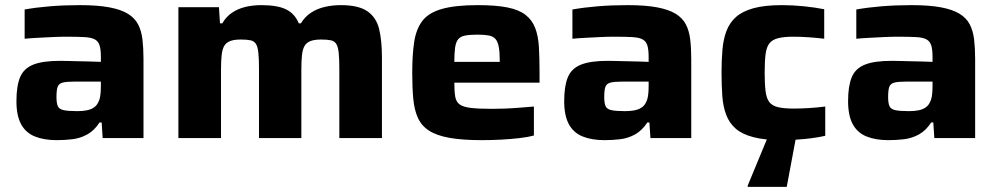

<svg xmlns="http://www.w3.org/2000/svg" viewBox="-20 -538 3888 748"><path d="M201 8Q151 8 115.5 -6.5Q80 -21 62 -54.5Q44 -88 44 -144Q44 -202 58 -236.5Q72 -271 109 -286Q146 -301 214 -301Q223 -301 241.5 -300.5Q260 -300 283 -299.5Q306 -299 329.5 -298.5Q353 -298 373 -297V-316Q373 -345 368 -361Q363 -377 349.5 -384.5Q336 -392 308.5 -393.5Q281 -395 236 -395Q212 -395 182 -393.5Q152 -392 123.5 -390.5Q95 -389 76 -387V-501Q120 -509 174.5 -513.5Q229 -518 291 -518Q360 -518 405.5 -509.5Q451 -501 478 -484.5Q505 -468 518 -443Q531 -418 535 -384Q539 -350 539 -308V0H380L376 -61H368Q347 -29 319.5 -14Q292 1 261.5 4.5Q231 8 201 8ZM281 -105Q301 -105 317 -108Q333 -111 344 -118Q355 -125 361 -136Q368 -148 370.5 -164Q373 -180 373 -201V-220H267Q238 -220 223.5 -216Q209 -212 204.5 -199.5Q200 -187 200 -160Q200 -137 205 -125Q210 -113 227.5 -109Q245 -105 281 -105Z M675 0V-510H833L837 -447H846Q861 -473 884 -488.5Q907 -504 936 -511Q965 -518 998 -518Q1062 -518 1095.5 -501Q1129 -484 1144 -447H1152Q1168 -473 1191.5 -488.5Q1215 -504 1245 -511Q1275 -518 1308 -518Q1377 -518 1411.5 -494Q1446 -470 1457 -425Q1468 -380 1468 -314V0H1302V-269Q1302 -310 1299.5 -333Q1297 -356 1290 -367Q1283 -378 1269 -381Q1255 -384 1231 -384Q1205 -384 1189.5 -378Q1174 -372 1166.5 -359Q1159 -346 1156.5 -323.5Q1154 -301 1154 -267V0H989V-269Q989 -310 986.5 -333Q984 -356 977 -367Q970 -378 956 -381Q942 -384 918 -384Q892 -384 876.5 -378Q861 -372 853.5 -359Q846 -346 843.5 -323Q841 -300 841 -267V0Z M1857 8Q1781 8 1731 -1Q1681 -10 1651.5 -29Q1622 -48 1608 -79Q1594 -110 1590 -153.5Q1586 -197 1586 -254Q1586 -324 1593.5 -374Q1601 -424 1625 -456Q1649 -488 1701 -503Q1753 -518 1841 -518Q1912 -518 1957 -509Q2002 -500 2027.5 -480Q2053 -460 2065 -429Q2077 -398 2079.5 -354.5Q2082 -311 2082 -254V-216H1750Q1750 -182 1753.5 -161.5Q1757 -141 1771 -131Q1785 -121 1815 -117.5Q1845 -114 1897 -114Q1919 -114 1947 -115Q1975 -116 2004.5 -118.5Q2034 -121 2060 -123V-10Q2038 -4 2004 0Q1970 4 1932 6Q1894 8 1857 8ZM1927 -279V-299Q1927 -335 1923 -356Q1919 -377 1909.5 -387Q1900 -397 1883 -400Q1866 -403 1840 -403Q1810 -403 1792 -399.5Q1774 -396 1765 -385Q1756 -374 1753 -352.5Q1750 -331 1750 -297H1945Z M2335 8Q2285 8 2249.5 -6.5Q2214 -21 2196 -54.5Q2178 -88 2178 -144Q2178 -202 2192 -236.5Q2206 -271 2243 -286Q2280 -301 2348 -301Q2357 -301 2375.5 -300.5Q2394 -300 2417 -299.5Q2440 -299 2463.5 -298.5Q2487 -298 2507 -297V-316Q2507 -345 2502 -361Q2497 -377 2483.5 -384.5Q2470 -392 2442.5 -393.5Q2415 -395 2370 -395Q2346 -395 2316 -393.5Q2286 -392 2257.5 -390.5Q2229 -389 2210 -387V-501Q2254 -509 2308.5 -513.5Q2363 -518 2425 -518Q2494 -518 2539.5 -509.5Q2585 -501 2612 -484.5Q2639 -468 2652 -443Q2665 -418 2669 -384Q2673 -350 2673 -308V0H2514L2510 -61H2502Q2481 -29 2453.5 -14Q2426 1 2395.5 4.5Q2365 8 2335 8ZM2415 -105Q2435 -105 2451 -108Q2467 -111 2478 -118Q2489 -125 2495 -136Q2502 -148 2504.5 -164Q2507 -180 2507 -201V-220H2401Q2372 -220 2357.5 -216Q2343 -212 2338.5 -199.5Q2334 -187 2334 -160Q2334 -137 2339 -125Q2344 -113 2361.5 -109Q2379 -105 2415 -105Z M3028 8Q2960 8 2915.5 -3.5Q2871 -15 2846 -37Q2821 -59 2809 -91Q2797 -123 2794 -164Q2791 -205 2791 -255Q2791 -303 2794.5 -344Q2798 -385 2810 -417Q2822 -449 2847 -471.5Q2872 -494 2915.5 -506Q2959 -518 3026 -518Q3069 -518 3112.5 -513.5Q3156 -509 3191 -502V-387Q3169 -390 3135 -392.5Q3101 -395 3071 -395Q3033 -395 3010.5 -389Q2988 -383 2977 -368.5Q2966 -354 2962.5 -326.5Q2959 -299 2959 -255Q2959 -211 2962.5 -183Q2966 -155 2977 -140.5Q2988 -126 3011 -120.5Q3034 -115 3072 -115Q3098 -115 3131.5 -117Q3165 -119 3195 -123V-9Q3160 -1 3115 3.5Q3070 8 3028 8ZM2893 190V185L2977 -18H3083V-13L3045 190Z M3441 8Q3391 8 3355.5 -6.5Q3320 -21 3302 -54.5Q3284 -88 3284 -144Q3284 -202 3298 -236.5Q3312 -271 3349 -286Q3386 -301 3454 -301Q3463 -301 3481.5 -300.5Q3500 -300 3523 -299.5Q3546 -299 3569.5 -298.5Q3593 -298 3613 -297V-316Q3613 -345 3608 -361Q3603 -377 3589.5 -384.5Q3576 -392 3548.5 -393.5Q3521 -395 3476 -395Q3452 -395 3422 -393.5Q3392 -392 3363.5 -390.5Q3335 -389 3316 -387V-501Q3360 -509 3414.5 -513.5Q3469 -518 3531 -518Q3600 -518 3645.5 -509.5Q3691 -501 3718 -484.5Q3745 -468 3758 -443Q3771 -418 3775 -384Q3779 -350 3779 -308V0H3620L3616 -61H3608Q3587 -29 3559.5 -14Q3532 1 3501.5 4.5Q3471 8 3441 8ZM3521 -105Q3541 -105 3557 -108Q3573 -111 3584 -118Q3595 -125 3601 -136Q3608 -148 3610.5 -164Q3613 -180 3613 -201V-220H3507Q3478 -220 3463.5 -216Q3449 -212 3444.5 -199.5Q3440 -187 3440 -160Q3440 -137 3445 -125Q3450 -113 3467.5 -109Q3485 -105 3521 -105Z"/></svg>

Font: Saira SemiExpanded
Style: Bold
Weight: 700
Width: 6
Designer: Hector Gatti with collaboration of the Omnibus-Type team
Foundry: Omnibus-Type
Version: Version 1.101